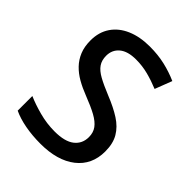

<svg xmlns="http://www.w3.org/2000/svg" viewBox="-207 -839 964 964"><g transform="rotate(45 275.0 -357.0)"><path d="M505 -193Q505 -98 436 -44Q367 10 247 10Q189 10 138 0.5Q87 -9 49 -27V-131Q90 -113 144 -98.5Q198 -84 254 -84Q326 -84 361 -111.5Q396 -139 396 -186Q396 -218 379.5 -240.5Q363 -263 328.5 -282Q294 -301 237 -323Q198 -338 165.5 -356.5Q133 -375 109 -400Q85 -425 71.5 -458Q58 -491 58 -535Q58 -594 87 -636.5Q116 -679 168.5 -701.5Q221 -724 291 -724Q349 -724 398.5 -712.5Q448 -701 493 -681L458 -590Q417 -607 375 -618Q333 -629 288 -629Q229 -629 198.5 -603.5Q168 -578 168 -536Q168 -504 183 -482Q198 -460 230.5 -442Q263 -424 317 -402Q377 -378 419 -351Q461 -324 483 -286.5Q505 -249 505 -193Z"/></g></svg>

Font: Noto Sans Kawi Medium
Style: Regular
Weight: 500
Designer: Fadhl Haqq
Version: Version 1.000